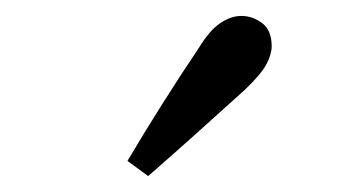

<svg xmlns="http://www.w3.org/2000/svg" viewBox="-20 -778 440 241"><path d="M140 -576Q182 -647 229 -717Q243 -740 256.5 -749Q270 -758 283 -758Q297 -758 309 -749Q321 -740 321 -720Q321 -710 314.5 -697.5Q308 -685 287 -665Q256 -637 226.5 -610.5Q197 -584 166 -557Z"/></svg>

Font: Source Serif Pro
Style: Regular
Weight: 400
Designer: Frank Grießhammer
Foundry: Adobe Systems Incorporated
Version: Version 3.001;hotconv 1.0.111;makeotfexe 2.5.65597